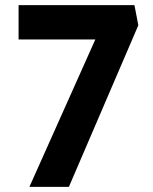

<svg xmlns="http://www.w3.org/2000/svg" viewBox="-20 -724 591 744"><path d="M94 0 378 -635 413 -571H52V-704H501L516 -626L247 0Z"/></svg>

Font: Readex Pro SemiBold
Style: Regular
Weight: 600
Designer: Bonnie Shaver-Troup, Thomas Jockin
Foundry: Lexend
Version: Version 1.204